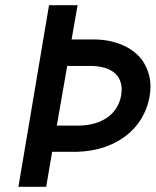

<svg xmlns="http://www.w3.org/2000/svg" viewBox="-20 -720 600 740"><path d="M169 -700 51 0H158L181 -135H278C421 -139 535 -218 557 -351C559 -363 560 -375 560 -387C560 -416 553 -444 538 -472C509 -527 437 -567 344 -568H256L279 -700ZM199 -236 239 -466H334C360 -465 382 -461 401 -452C437 -435 449 -405 449 -375C449 -368 448 -360 447 -352C433 -276 368 -238 288 -236Z"/></svg>

Font: Jost Medium
Style: Italic
Weight: 500
Italic angle: -5°
Version: Version 3.710